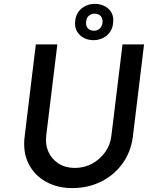

<svg xmlns="http://www.w3.org/2000/svg" viewBox="-20 -953 799 981"><path d="M216 -259Q211 -213 228 -176Q245 -139 280 -117Q315 -95 362 -95Q411 -95 451 -117Q491 -139 517.5 -176Q544 -213 549 -259L606 -726H716L659 -256Q649 -177 606 -117.5Q563 -58 496.5 -25Q430 8 349 8Q273 8 214 -25Q155 -58 125.5 -117.5Q96 -177 106 -256L163 -726H273ZM364 -844Q368 -887 398.5 -911Q429 -935 472 -933Q513 -930 538 -904Q563 -878 558 -837Q555 -795 524 -770.5Q493 -746 452 -748Q411 -750 385.5 -776.5Q360 -803 364 -844ZM420 -840Q418 -821 428.5 -809Q439 -797 457 -796Q476 -795 489 -806.5Q502 -818 504 -838Q505 -859 495 -870.5Q485 -882 466 -883Q448 -884 434.5 -873Q421 -862 420 -840Z"/></svg>

Font: Josefin Sans Thin Medium
Style: Italic
Weight: 500
Italic angle: -7°
Version: Version 2.000